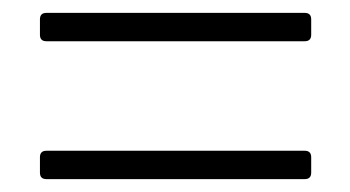

<svg xmlns="http://www.w3.org/2000/svg" viewBox="-20 -471 544 298"><path d="M42 -417V-441Q42 -451 52 -451H453Q463 -451 463 -441V-417Q463 -407 453 -407H52Q42 -407 42 -417ZM42 -203V-227Q42 -237 52 -237H453Q463 -237 463 -227V-203Q463 -193 453 -193H52Q42 -193 42 -203Z"/></svg>

Font: Barlow GEO Light
Style: Regular
Weight: 300
Designer: Jeremy Tribby
Foundry: Tribby Type
Version: Version 1.408